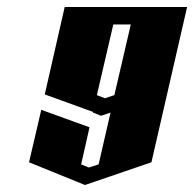

<svg xmlns="http://www.w3.org/2000/svg" viewBox="-20 -520 555 549"><path d="M165 -500H515L413 -56L223 9L63 -56L98 -206L236 -156L212 -50L234 -41L262 -50L296 -198L269 -189L246 -198V-200L108 -250ZM304 -450 257 -248 280 -239 307 -248 354 -450Z"/></svg>

Font: SOV_Meka
Style: Italic
Weight: 400
Italic angle: -13°
Version: Version 1.00